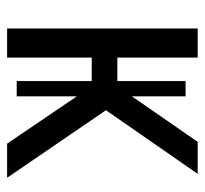

<svg xmlns="http://www.w3.org/2000/svg" viewBox="-38 -538 576 540"><g transform="rotate(90 250.0 -268.0)"><path d="M60 0H142V-238H208V-27H251V-196L384 0H480L290 -278L469 -536H379L251 -351V-502H208V-310H142V-536H60Z"/></g></svg>

Font: Noto Sans Mono ExtraCondensed
Style: Regular
Weight: 400
Width: 2
Designer: Monotype Design Team
Foundry: Monotype Imaging Inc.
Version: Version 2.014